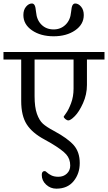

<svg xmlns="http://www.w3.org/2000/svg" viewBox="-33 -954 630 1121"><path d="M432.6 -2Q432.6 -66.4 397.5 -106.4Q362.3 -146.5 282.2 -189.5Q238.3 -212.9 217.3 -231.9Q196.3 -251 182.6 -289.6Q168.9 -328.1 168.9 -392.6V-606.4H396.5V-436.5Q396.5 -389.6 381.8 -351.1Q367.2 -312.5 353 -293.5Q338.9 -274.4 338.9 -273.4Q338.9 -266.6 348.6 -258.8Q358.4 -251 366.2 -251Q378.9 -251 403.8 -275.9Q428.7 -300.8 451.7 -351.6Q474.6 -402.3 474.6 -458V-606.4H577.1V-650.4H-12.7V-606.4H90.8V-364.3Q90.8 -278.3 123 -228Q155.3 -177.7 226.6 -139.6L264.6 -118.2Q330.1 -79.1 353.5 -52.7Q377 -26.4 377 12.7Q377 41 357.4 59.6Q337.9 78.1 307.6 78.1Q283.2 78.1 266.6 69.8Q250 61.5 241.7 53.2Q233.4 44.9 227.5 44.9Q210.9 44.9 210.9 67.4Q210.9 100.6 236.3 124Q261.7 147.5 295.9 147.5Q361.3 147.5 397 103.5Q432.6 59.6 432.6 -2ZM456.1 -866.2Q456.1 -896.5 440.4 -915Q424.8 -933.6 406.2 -933.6Q396.5 -933.6 390.6 -923.8Q384.8 -914.1 381.8 -882.8Q377.9 -836.9 349.6 -809.6Q321.3 -782.2 280.3 -782.2Q237.3 -782.2 209.5 -809.6Q181.6 -836.9 177.7 -882.8Q174.8 -914.1 168.9 -923.8Q163.1 -933.6 153.3 -933.6Q134.8 -933.6 119.1 -915Q103.5 -896.5 103.5 -866.2Q103.5 -811.5 153.8 -776.9Q204.1 -742.2 280.3 -742.2Q355.5 -742.2 405.8 -776.9Q456.1 -811.5 456.1 -866.2Z"/></svg>

Font: Kurale
Style: Regular
Weight: 400
Version: 1.0; ttfautohint (v1.3)